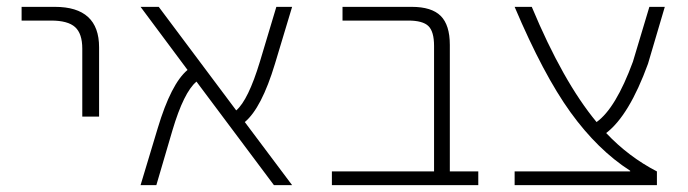

<svg xmlns="http://www.w3.org/2000/svg" viewBox="-20 -540 2007 560"><path d="M43 -480V-520H140Q269 -520 269 -402V-200H220V-398Q220 -442 199 -461Q178 -480 129 -480Z M832 0H779L553 -302Q516 -271 483 -160L436 0H390L440 -166Q479 -296 527 -336L390 -520H443L669 -218Q704 -248 738 -360L786 -520H832L782 -354Q743 -225 694 -184Z M1246 -406Q1246 -448 1229.5 -464Q1213 -480 1171 -480H979V-520H1181Q1239 -520 1265.5 -493.5Q1292 -467 1292 -409V-40H1375V0H948V-40H1246Z M1818 -42Q1723 -103 1644 -212.5Q1565 -322 1481 -520H1531Q1622 -302 1720 -184Q1776 -224 1826 -360L1874 -520H1919L1870 -354Q1815 -203 1748 -152Q1813 -83 1896 -40V0H1481V-40H1818Z"/></svg>

Font: M PLUS 1p Light
Style: Regular
Weight: 300
Version: Version 1.061